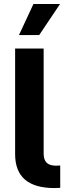

<svg xmlns="http://www.w3.org/2000/svg" viewBox="-20 -953 325 973"><path d="M265.6 -113.3Q277.3 -113.3 285.2 -114.3V-1Q274.4 0 255.9 0Q56.6 0 56.6 -171.9V-707H201.2V-174.8Q201.2 -143.6 216.3 -128.4Q231.4 -113.3 265.6 -113.3ZM149.4 -932.6H284.2L178.7 -775.4H76.2Z"/></svg>

Font: Pretendard GOV
Style: Bold
Weight: 700
Designer: Base glyphs from Inter by Rasmus Andersson; Hangeul glyphs from Noto Sans CJK(Source Han Sans) by Jang Soo-young and Kan
Foundry: Kil Hyung-jin
Version: Version 1.309